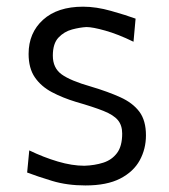

<svg xmlns="http://www.w3.org/2000/svg" viewBox="-20 -549 511 580"><path d="M238.3 11.2Q183.1 11.2 137.9 -2.4Q92.8 -16.1 62 -27.8L68.4 -94.7Q111.8 -73.7 154.8 -61Q197.8 -48.3 234.9 -48.3Q266.1 -49.3 292 -57.6Q317.9 -65.9 333.5 -86.7Q349.1 -107.4 349.1 -145.5Q349.1 -170.4 336.2 -186Q323.2 -201.7 292.7 -213.9Q262.2 -226.1 209.5 -241.2Q169.4 -253.4 137 -270.5Q104.5 -287.6 85.4 -315.2Q66.4 -342.8 66.4 -386.2Q66.4 -449.7 110.1 -489.3Q153.8 -528.8 231 -528.8Q270.5 -528.8 315.4 -516.1Q360.4 -503.4 389.6 -492.7L383.3 -422.9Q336.4 -445.8 298.1 -456.5Q259.8 -467.3 241.2 -467.3Q221.7 -466.3 197.8 -460Q173.8 -453.6 156.7 -435.5Q139.6 -417.5 139.6 -380.9Q139.6 -343.8 166 -324.5Q192.4 -305.2 255.9 -287.1Q306.6 -272 343.8 -255.1Q380.9 -238.3 400.9 -211.7Q420.9 -185.1 420.9 -140.1Q420.9 -99.1 402.1 -64.7Q383.3 -30.3 343 -9.5Q302.7 11.2 238.3 11.2Z"/></svg>

Font: Pinar Regular
Style: Regular
Weight: 400
Designer: Amin Abedi
Version: Version 3.000